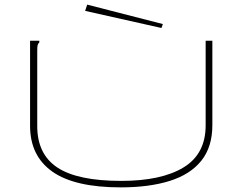

<svg xmlns="http://www.w3.org/2000/svg" viewBox="-20 -799 1040 830"><path d="M502 11Q303 11 206.5 -57Q110 -125 110 -255V-623H150V-616Q144 -610 142.5 -603Q141 -596 141 -579V-254Q141 -132 228.5 -74.5Q316 -17 504 -17Q677 -17 773 -75Q869 -133 869 -257V-623H898V-258Q898 -164 850.5 -104.5Q803 -45 714 -17Q625 11 502 11ZM678 -678 348 -752 357 -779 684 -695Z"/></svg>

Font: Inconsolata UltraExpanded ExtraLight
Style: Regular
Weight: 200
Width: 9
Monospace: yes
Designer: Raph Levien, Cyreal, Brenton Simpson
Foundry: Raph Levien, Cyreal, Google
Version: Version 3.001; ttfautohint (v1.8.2.53-6de2)